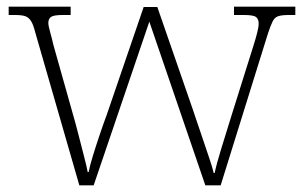

<svg xmlns="http://www.w3.org/2000/svg" viewBox="-20 -556 908 576"><path d="M86 -458Q80 -482 73 -493Q66 -504 55.5 -507.5Q45 -511 25 -511H6V-536H192V-511H168Q142 -511 133.5 -505.5Q125 -500 125 -487Q125 -479 131 -457.5Q137 -436 140 -422L200 -209Q207 -185 215.5 -151.5Q224 -118 232 -87.5Q240 -57 243 -40H246Q249 -57 258.5 -88Q268 -119 279.5 -153Q291 -187 300 -211L411 -535H452L559 -226Q565 -208 574 -181.5Q583 -155 592.5 -127Q602 -99 610 -75Q618 -51 621 -37H624Q629 -62 643 -107.5Q657 -153 675 -211L741 -421Q747 -440 751.5 -457.5Q756 -475 756 -485Q756 -499 748 -505Q740 -511 712 -511H682V-536H866V-511H846Q826 -511 815 -507.5Q804 -504 798 -492Q792 -480 784 -456L642 0H596L428 -491L261 0H218Z"/></svg>

Font: Noto Serif Armenian ExtraLight
Style: Regular
Weight: 250
Version: Version 2.007